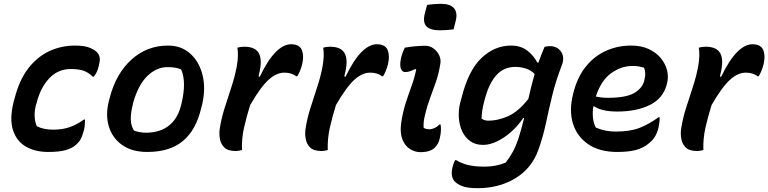

<svg xmlns="http://www.w3.org/2000/svg" viewBox="-20 -786 4030 1007"><path d="M373 -547Q426 -547 454.5 -534Q483 -521 493 -507Q501 -496 503 -482.5Q505 -469 499 -444Q494 -423 488.5 -410.5Q483 -398 472 -384H466Q443 -407 417 -415.5Q391 -424 351 -424Q284 -424 238 -375Q192 -326 172 -246L168 -233Q153 -171 173 -124Q208 -106 259 -106Q306 -106 343.5 -118.5Q381 -131 420 -159H426Q426 -148 425 -134Q424 -120 421 -106Q412 -72 402.5 -55Q393 -38 374 -23Q355 -7 321.5 2Q288 11 233 11Q165 11 116 -17Q67 -45 48 -104Q29 -163 52 -254L57 -271Q81 -366 128 -427Q175 -488 238 -517.5Q301 -547 373 -547Z M862 -547Q930 -547 977 -505.5Q1024 -464 1042 -393.5Q1060 -323 1040 -237L1036 -222Q1009 -105 940 -47Q871 11 752 11Q673 11 621.5 -25Q570 -61 551 -122.5Q532 -184 552 -260L556 -275Q589 -401 670 -474Q751 -547 862 -547ZM859 -434Q801 -434 753 -387.5Q705 -341 678 -246L676 -235Q665 -193 666 -159Q667 -125 683 -101Q713 -90 745 -90Q818 -90 865 -126.5Q912 -163 929 -232L932 -243Q959 -357 930 -422Q902 -434 859 -434Z M1249 1Q1244 2 1235 4Q1226 6 1216 6Q1174 6 1155.5 -13.5Q1137 -33 1133 -59.5Q1129 -86 1132 -107Q1140 -162 1157.5 -217.5Q1175 -273 1193.5 -329Q1212 -385 1222 -439Q1232 -496 1225 -536Q1242 -541 1261 -541Q1320 -541 1338.5 -505Q1357 -469 1338 -395Q1337 -390 1336 -385L1342 -383Q1385 -472 1426 -513Q1467 -554 1507 -554Q1538 -554 1554 -538Q1565 -527 1568.5 -502.5Q1572 -478 1564 -446Q1554 -409 1539 -386H1533Q1510 -405 1471 -405Q1430 -405 1388.5 -367.5Q1347 -330 1292 -235Q1273 -174 1260 -116.5Q1247 -59 1249 1Z M1699 1Q1694 2 1685 4Q1676 6 1666 6Q1624 6 1605.5 -13.5Q1587 -33 1583 -59.5Q1579 -86 1582 -107Q1590 -162 1607.5 -217.5Q1625 -273 1643.5 -329Q1662 -385 1672 -439Q1682 -496 1675 -536Q1692 -541 1711 -541Q1770 -541 1788.5 -505Q1807 -469 1788 -395Q1787 -390 1786 -385L1792 -383Q1835 -472 1876 -513Q1917 -554 1957 -554Q1988 -554 2004 -538Q2015 -527 2018.5 -502.5Q2022 -478 2014 -446Q2004 -409 1989 -386H1983Q1960 -405 1921 -405Q1880 -405 1838.5 -367.5Q1797 -330 1742 -235Q1723 -174 1710 -116.5Q1697 -59 1699 1Z M2103 -536Q2131 -541 2159 -543.5Q2187 -546 2212 -546Q2234 -546 2253.5 -532Q2273 -518 2283.5 -496Q2294 -474 2289 -449Q2281 -399 2266 -355.5Q2251 -312 2235.5 -271Q2220 -230 2210 -187Q2203 -159 2202 -143.5Q2201 -128 2202 -116Q2207 -112 2215 -110Q2223 -108 2231 -108Q2260 -108 2285 -133H2291Q2296 -101 2287 -63Q2284 -47 2277.5 -35Q2271 -23 2261 -12Q2237 12 2185 12Q2156 12 2130 -4.5Q2104 -21 2090.5 -55Q2077 -89 2084 -141Q2092 -195 2106.5 -241Q2121 -287 2137 -330.5Q2153 -374 2163 -421L2159 -424Q2144 -417 2131 -412.5Q2118 -408 2105 -408Q2089 -408 2082 -427.5Q2075 -447 2085 -489Q2091 -511 2103 -536ZM2220 -760Q2238 -763 2257.5 -764.5Q2277 -766 2293 -766Q2342 -766 2361.5 -742.5Q2381 -719 2370 -676L2359 -632Q2342 -630 2323 -628.5Q2304 -627 2287 -627Q2235 -627 2215.5 -649Q2196 -671 2209 -719Z M2660 -547Q2711 -547 2745 -521Q2779 -495 2798 -458H2804Q2811 -478 2819 -498.5Q2827 -519 2836 -540Q2842 -542 2849 -543Q2856 -544 2864 -544Q2903 -544 2923 -514.5Q2943 -485 2926 -442Q2894 -359 2876 -284Q2858 -209 2843 -138.5Q2828 -68 2803 2Q2767 99 2681.5 150Q2596 201 2485 201Q2429 201 2401 189Q2373 177 2361 161Q2342 135 2354 88Q2359 68 2367 54H2373Q2398 70 2433 79Q2468 88 2523 88Q2580 88 2632 67Q2655 37 2670 9.5Q2685 -18 2698 -56Q2707 -84 2714.5 -111.5Q2722 -139 2729 -167H2724Q2696 -125 2660 -93.5Q2624 -62 2586 -44Q2548 -26 2514 -26Q2474 -26 2446.5 -45.5Q2419 -65 2404 -97.5Q2389 -130 2386.5 -169.5Q2384 -209 2394 -249L2401 -274Q2437 -418 2506 -482.5Q2575 -547 2660 -547ZM2506 -164Q2520 -153 2542 -153Q2590 -153 2643.5 -176Q2697 -199 2751 -267Q2758 -298 2766 -330.5Q2774 -363 2784 -398Q2766 -417 2739.5 -426Q2713 -435 2682 -435Q2624 -435 2585.5 -394Q2547 -353 2525 -274L2520 -256Q2513 -230 2509.5 -207Q2506 -184 2506 -164Z M3290 -547Q3343 -547 3382 -529Q3421 -511 3445.5 -481.5Q3470 -452 3478.5 -417.5Q3487 -383 3479 -351L3477 -343Q3458 -270 3388.5 -235.5Q3319 -201 3217 -201Q3175 -201 3144 -208.5Q3113 -216 3098 -228H3092Q3087 -197 3090 -168Q3093 -139 3105 -117Q3130 -106 3155.5 -101Q3181 -96 3210 -96Q3284 -96 3333.5 -115Q3383 -134 3434 -171H3440Q3440 -155 3438 -142Q3436 -129 3434 -118Q3426 -86 3413.5 -67Q3401 -48 3383 -34Q3355 -10 3315.5 0.5Q3276 11 3218 11Q3124 11 3064.5 -30Q3005 -71 2984.5 -140Q2964 -209 2986 -294L2989 -306Q3011 -387 3055.5 -440.5Q3100 -494 3160.5 -520.5Q3221 -547 3290 -547ZM3296 -440Q3239 -440 3186 -402.5Q3133 -365 3105 -280Q3133 -273 3168 -273Q3263 -273 3306 -298Q3349 -323 3359 -363Q3365 -387 3364 -403Q3363 -419 3358 -431Q3345 -435 3331.5 -437.5Q3318 -440 3296 -440Z M3669 1Q3664 2 3655 4Q3646 6 3636 6Q3594 6 3575.5 -13.5Q3557 -33 3553 -59.5Q3549 -86 3552 -107Q3560 -162 3577.5 -217.5Q3595 -273 3613.5 -329Q3632 -385 3642 -439Q3652 -496 3645 -536Q3662 -541 3681 -541Q3740 -541 3758.5 -505Q3777 -469 3758 -395Q3757 -390 3756 -385L3762 -383Q3805 -472 3846 -513Q3887 -554 3927 -554Q3958 -554 3974 -538Q3985 -527 3988.5 -502.5Q3992 -478 3984 -446Q3974 -409 3959 -386H3953Q3930 -405 3891 -405Q3850 -405 3808.5 -367.5Q3767 -330 3712 -235Q3693 -174 3680 -116.5Q3667 -59 3669 1Z"/></svg>

Font: Recursive Sn Csl St SmB
Style: Italic
Weight: 600
Italic angle: -15°
Version: Version 1.079;hotconv 1.0.112;makeotfexe 2.5.65598; ttfautoh